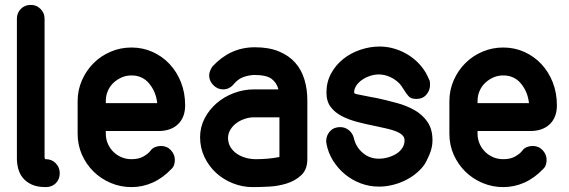

<svg xmlns="http://www.w3.org/2000/svg" viewBox="-20 -754 2324 784"><path d="M167 -104Q192 -104 208 -87Q224 -70 224 -47Q224 -22 208 -6Q192 10 167 10Q132 10 109.5 -0.5Q87 -11 73.5 -27.5Q60 -44 54.5 -65Q49 -86 49 -107V-678Q49 -701 65 -717.5Q81 -734 106 -734Q129 -734 145.5 -717.5Q162 -701 162 -678V-114Q162 -104 167 -104Z M412 -333H622Q617 -379 589.5 -412.5Q562 -446 517 -446Q495 -446 476 -437.5Q457 -429 442.5 -415Q428 -401 420 -382Q412 -363 412 -341ZM637 -158Q662 -158 678 -140.5Q694 -123 694 -101Q694 -93 691.5 -83Q689 -73 681 -65Q645 -27 603.5 -8.5Q562 10 517 10Q472 10 432 -7Q392 -24 362 -53.5Q332 -83 314.5 -122.5Q297 -162 297 -208V-341Q297 -386 314.5 -426Q332 -466 362 -496Q392 -526 432 -543Q472 -560 517 -560Q563 -560 603 -542Q643 -524 672.5 -492.5Q702 -461 719 -418Q736 -375 736 -324Q736 -275 707 -247Q678 -219 627 -219H412V-208Q412 -187 420 -168Q428 -149 442.5 -134.5Q457 -120 476 -112Q495 -104 517 -104Q547 -104 566.5 -115.5Q586 -127 594 -138Q602 -149 613.5 -153.5Q625 -158 637 -158Z M1117 -389Q1110 -416 1089 -432Q1068 -448 1016 -448Q990 -446 970.5 -438Q951 -430 935 -411Q917 -389 891 -389Q868 -389 851 -406.5Q834 -424 834 -446Q834 -455 838 -465Q842 -475 848 -483Q883 -521 926 -541Q969 -561 1021 -561Q1078 -561 1119 -544Q1160 -527 1185.5 -498Q1211 -469 1223 -429.5Q1235 -390 1235 -344V-105Q1235 -62 1210.5 -39Q1186 -16 1151.5 -5Q1117 6 1078.5 8Q1040 10 1012 10Q970 10 931 -5.5Q892 -21 862.5 -48Q833 -75 815 -112.5Q797 -150 797 -194Q797 -235 815.5 -270.5Q834 -306 864.5 -332.5Q895 -359 935 -374Q975 -389 1017 -389ZM1121 -275H1017Q999 -275 980.5 -269Q962 -263 947 -252.5Q932 -242 922 -226.5Q912 -211 911 -193Q911 -170 921 -153.5Q931 -137 947.5 -126Q964 -115 984 -109.5Q1004 -104 1025 -104Q1046 -104 1072 -106Q1098 -108 1121 -113Z M1732 -430Q1735 -425 1735.5 -418.5Q1736 -412 1736 -407Q1736 -385 1721 -367.5Q1706 -350 1680 -350Q1659 -350 1649.5 -360Q1640 -370 1630 -386L1631 -385Q1626 -392 1621 -400Q1616 -408 1610 -414Q1593 -431 1571 -440.5Q1549 -450 1527 -450Q1509 -450 1491 -444Q1473 -438 1458.5 -428Q1444 -418 1435 -404.5Q1426 -391 1426 -376Q1426 -371 1444 -368L1489 -359Q1497 -357 1505 -356Q1513 -355 1521 -353Q1562 -344 1602 -333Q1642 -322 1674 -303.5Q1706 -285 1726 -255.5Q1746 -226 1746 -181Q1746 -152 1733.5 -122.5Q1721 -93 1711 -79Q1696 -59 1675.5 -43Q1655 -27 1630.5 -15.5Q1606 -4 1579.5 2Q1553 8 1528 8Q1488 8 1452.5 -5.5Q1417 -19 1388.5 -42.5Q1360 -66 1340 -98Q1320 -130 1313 -167L1314 -166Q1312 -171 1312 -174V-178Q1312 -201 1327.5 -218Q1343 -235 1369 -235Q1389 -235 1404.5 -222.5Q1420 -210 1425 -190Q1433 -154 1461 -130Q1489 -106 1527 -106Q1546 -106 1565 -111.5Q1584 -117 1599 -126.5Q1614 -136 1623 -150Q1632 -164 1632 -181Q1632 -194 1622 -203Q1612 -212 1595 -218.5Q1578 -225 1555 -230L1509 -240Q1474 -247 1439.5 -256Q1405 -265 1376.5 -279.5Q1348 -294 1330.5 -317Q1313 -340 1313 -376Q1313 -419 1332 -454Q1351 -489 1382 -513.5Q1413 -538 1452 -551Q1491 -564 1530 -564Q1563 -564 1594.5 -554Q1626 -544 1653 -526Q1680 -508 1700.5 -483Q1721 -458 1732 -429Z M1930 -333H2140Q2135 -379 2107.5 -412.5Q2080 -446 2035 -446Q2013 -446 1994 -437.5Q1975 -429 1960.5 -415Q1946 -401 1938 -382Q1930 -363 1930 -341ZM2155 -158Q2180 -158 2196 -140.5Q2212 -123 2212 -101Q2212 -93 2209.5 -83Q2207 -73 2199 -65Q2163 -27 2121.5 -8.5Q2080 10 2035 10Q1990 10 1950 -7Q1910 -24 1880 -53.5Q1850 -83 1832.5 -122.5Q1815 -162 1815 -208V-341Q1815 -386 1832.5 -426Q1850 -466 1880 -496Q1910 -526 1950 -543Q1990 -560 2035 -560Q2081 -560 2121 -542Q2161 -524 2190.5 -492.5Q2220 -461 2237 -418Q2254 -375 2254 -324Q2254 -275 2225 -247Q2196 -219 2145 -219H1930V-208Q1930 -187 1938 -168Q1946 -149 1960.5 -134.5Q1975 -120 1994 -112Q2013 -104 2035 -104Q2065 -104 2084.5 -115.5Q2104 -127 2112 -138Q2120 -149 2131.5 -153.5Q2143 -158 2155 -158Z"/></svg>

Font: VDS
Style: Bold
Weight: 700
Designer: artmaker
Foundry: artmaker
Version: Version 1.000 2009 initial release